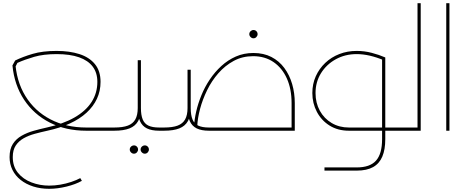

<svg xmlns="http://www.w3.org/2000/svg" viewBox="-20 -819 2926 1203"><path d="M288 364Q234 364 188.5 349.5Q143 335 109.5 308.5Q76 282 58 245.5Q40 209 40 165Q40 115 60.5 83Q81 51 115.5 31.5Q150 12 191 0.5Q232 -11 273 -20Q375 -42 446 -82.5Q517 -123 553.5 -179.5Q590 -236 590 -306Q590 -363 561 -401.5Q532 -440 475.5 -460Q419 -480 335 -480Q253 -480 194.5 -463Q136 -446 89 -425L76 -399L58 -409L75 -440Q122 -463 184.5 -481.5Q247 -500 335 -500Q416 -500 478 -480Q540 -460 575 -417Q610 -374 610 -306Q610 -249 587.5 -200.5Q565 -152 522.5 -113Q480 -74 418 -45.5Q356 -17 277 0Q236 9 197.5 19.5Q159 30 128 47.5Q97 65 78.5 93Q60 121 60 165Q60 224 92.5 264Q125 304 177.5 324Q230 344 288 344Q322 344 357.5 338Q393 332 426 321Q459 310 483 297L493 314Q454 336 397 350Q340 364 288 364ZM520 0Q392 0 292 -51Q192 -102 131 -194Q70 -286 58 -409L75 -440Q81 -312 139 -217.5Q197 -123 295.5 -71.5Q394 -20 520 -20H680V0ZM680 0V-20Q694 -20 697 -17.5Q700 -15 700 -10Q700 -6 697 -3Q694 0 680 0Z M680 0V-20H696Q749 -20 781 -32Q813 -44 828 -71Q843 -98 843 -142V-442H863V-142Q863 -92 845.5 -60.5Q828 -29 791.5 -14.5Q755 0 696 0ZM977 0Q930 0 900.5 -14.5Q871 -29 857 -60.5Q843 -92 843 -142H863Q863 -98 874 -71Q885 -44 910 -32Q935 -20 977 -20H992V0ZM992 0V-20Q1006 -20 1009 -17.5Q1012 -15 1012 -10Q1012 -6 1009 -3Q1006 0 992 0ZM680 0Q666 0 663 -3Q660 -6 660 -10Q660 -15 663 -17.5Q666 -20 680 -20ZM887 144Q877 144 869 136Q861 128 861 118Q861 107 869 99.5Q877 92 888 92Q898 92 905.5 99.5Q913 107 913 118Q913 128 905.5 136Q898 144 887 144ZM819 144Q809 144 801 136Q793 128 793 118Q793 107 801 99.5Q809 92 820 92Q830 92 837.5 99.5Q845 107 845 118Q845 128 837.5 136Q830 144 819 144Z M1807 0V-173Q1807 -261 1777.5 -327Q1748 -393 1694 -430Q1640 -467 1566 -467Q1499 -467 1444.5 -437.5Q1390 -408 1348 -360Q1306 -312 1277.5 -253.5Q1249 -195 1233.5 -136.5Q1218 -78 1216 -29H1196Q1198 -71 1209.5 -121Q1221 -171 1242 -222.5Q1263 -274 1294.5 -321Q1326 -368 1367 -405.5Q1408 -443 1458 -465Q1508 -487 1568 -487Q1632 -487 1680.5 -462Q1729 -437 1761.5 -393Q1794 -349 1810.5 -292.5Q1827 -236 1827 -173V0ZM992 0V-20H1008Q1061 -20 1093 -32Q1125 -44 1140 -71Q1155 -98 1155 -142V-382H1175V-142Q1175 -92 1157.5 -60.5Q1140 -29 1103.5 -14.5Q1067 0 1008 0ZM1289 0Q1242 0 1212.5 -14.5Q1183 -29 1169 -60.5Q1155 -92 1155 -142H1175Q1175 -98 1186 -71Q1197 -44 1222 -32Q1247 -20 1289 -20H1827V0ZM992 0Q978 0 975 -3Q972 -6 972 -10Q972 -15 975 -17.5Q978 -20 992 -20ZM1568 -579Q1558 -579 1550 -587Q1542 -595 1542 -605Q1542 -616 1550 -623.5Q1558 -631 1568 -631Q1579 -631 1586.5 -623.5Q1594 -616 1594 -605Q1594 -595 1586.5 -587Q1579 -579 1568 -579Z M2368 0V-20H2483V0ZM2483 0V-20Q2497 -20 2500 -17.5Q2503 -15 2503 -10Q2503 -6 2500 -3Q2497 0 2483 0ZM2013 250V230H2215Q2298 230 2336 187.5Q2374 145 2374 53V-458L2394 -459V53Q2394 118 2375.5 162Q2357 206 2317.5 228Q2278 250 2215 250ZM2166 0Q2097 0 2045.5 -32Q1994 -64 1965.5 -118Q1937 -172 1937 -236Q1937 -293 1958.5 -341Q1980 -389 2018 -425Q2056 -461 2106.5 -480.5Q2157 -500 2215 -500Q2263 -500 2309 -488Q2355 -476 2394 -459L2386 -441Q2293 -480 2215 -480Q2142 -480 2083.5 -447.5Q2025 -415 1991 -360Q1957 -305 1957 -236Q1957 -174 1984 -125Q2011 -76 2058.5 -48Q2106 -20 2166 -20H2390V0Z M2483 0V-20H2596V-799H2616V0ZM2483 0Q2469 0 2466 -3Q2463 -6 2463 -10Q2463 -15 2466 -17.5Q2469 -20 2483 -20Z M2776 0V-799H2796V0Z"/></svg>

Font: Alexandria Thin
Style: Regular
Weight: 250
Designer: Mohamed Gaber
Foundry: Kief Type Foundry
Version: Version 5.100